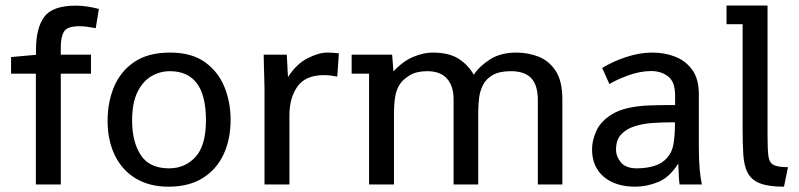

<svg xmlns="http://www.w3.org/2000/svg" viewBox="-20 -683 2957 711"><path d="M112.8 0V-410.2H21V-471.7L113.3 -480V-498.5Q113.3 -579.1 143.8 -620.6Q174.3 -662.1 261.2 -662.1Q281.7 -662.1 303.7 -658.7Q325.7 -655.3 346.2 -649.9L334.5 -578.6Q319.3 -581.5 303.7 -583.7Q288.1 -585.9 273.9 -585.9Q229.5 -585.9 217.3 -566.4Q205.1 -546.9 205.1 -508.8V-480.5H316.9V-410.2H205.1V0Z M604 8.3Q533.2 8.3 482.7 -22.2Q432.1 -52.7 405.3 -107.9Q378.4 -163.1 378.4 -235.8Q378.4 -304.2 402.3 -361.6Q426.3 -418.9 477.3 -453.6Q528.3 -488.3 609.9 -488.3Q689.9 -488.3 739.3 -452.6Q788.6 -417 811.3 -360.4Q834 -303.7 834 -240.2Q834 -166.5 807.6 -110.6Q781.2 -54.7 730.2 -23.2Q679.2 8.3 604 8.3ZM606 -59.6Q665 -59.6 703.9 -101.8Q742.7 -144 742.7 -238.3Q742.7 -419.4 608.9 -419.4Q572.8 -419.4 540.8 -400.9Q508.8 -382.3 489 -342Q469.2 -301.8 469.2 -236.3Q469.2 -158.2 501.2 -108.9Q533.2 -59.6 606 -59.6Z M959.5 0V-357.4Q959.5 -365.7 958.7 -389.4Q958 -413.1 957.3 -439.5Q956.5 -465.8 956.5 -480.5H1042L1046.4 -397.5Q1078.1 -446.8 1119.4 -467.5Q1160.6 -488.3 1191.9 -488.3Q1214.4 -488.3 1234.9 -485.4L1229 -399.4Q1215.8 -401.9 1204.1 -403.3Q1192.4 -404.8 1180.2 -404.8Q1111.8 -404.8 1081.8 -363Q1051.8 -321.3 1051.8 -255.9V0Z M1346.7 0V-410.2H1282.2V-480.5H1432.1L1437 -418.5Q1472.2 -456.5 1510.5 -472.4Q1548.8 -488.3 1581.5 -488.3Q1643.1 -488.3 1678.5 -465.3Q1713.9 -442.4 1734.4 -406.2Q1755.9 -438.5 1795.2 -463.4Q1834.5 -488.3 1892.1 -488.3Q1936 -488.3 1974.9 -472.9Q2013.7 -457.5 2038.1 -419.9Q2062.5 -382.3 2062.5 -315.4V0H1971.7V-311Q1971.7 -368.2 1947 -393.8Q1922.4 -419.4 1872.1 -419.4Q1829.6 -419.4 1804.9 -405.3Q1780.3 -391.1 1768.8 -368.7Q1757.3 -346.2 1754.2 -320.1Q1751 -293.9 1751 -269.5V0H1659.7V-315.4Q1659.7 -364.3 1635.3 -391.8Q1610.8 -419.4 1562 -419.4Q1522 -419.4 1497.3 -404.1Q1472.7 -388.7 1461.9 -373Q1447.8 -352.5 1443.4 -324.7Q1439 -296.9 1439 -264.6V0Z M2332.5 8.3Q2258.8 8.3 2215.6 -28.6Q2172.4 -65.4 2172.4 -130.4Q2172.4 -162.1 2188 -197.5Q2203.6 -232.9 2243.7 -258.3Q2272 -275.9 2307.9 -283.4Q2343.8 -291 2381.6 -292.5Q2419.4 -293.9 2453.6 -293.9H2480V-328.6Q2480 -380.4 2454.1 -400.1Q2428.2 -419.9 2391.6 -419.9Q2351.6 -419.9 2307.9 -404.3Q2264.2 -388.7 2236.8 -371.6L2210 -431.2Q2249 -455.6 2299.1 -471.9Q2349.1 -488.3 2395 -488.3Q2442.4 -488.3 2481.4 -472.7Q2520.5 -457 2544.2 -423.3Q2567.9 -389.6 2567.9 -334.5V-141.1Q2567.9 -89.8 2571 -56.2Q2574.2 -22.5 2579.1 0H2496.6Q2495.1 -8.3 2493.9 -29.5Q2492.7 -50.8 2491.7 -77.6Q2459.5 -25.9 2417 -8.8Q2374.5 8.3 2332.5 8.3ZM2338.4 -59.6Q2373.5 -59.6 2403.3 -68.8Q2433.1 -78.1 2450.2 -98.6Q2468.8 -118.7 2474.1 -149.9Q2479.5 -181.2 2479.5 -230H2465.3Q2431.6 -230 2396 -227.5Q2360.4 -225.1 2329.8 -215.3Q2299.3 -205.6 2280.3 -185.3Q2261.2 -165 2261.2 -128.9Q2261.2 -103.5 2279.5 -81.5Q2297.9 -59.6 2338.4 -59.6Z M2883.3 8.3Q2825.7 8.3 2794.2 -4.2Q2762.7 -16.6 2749 -42.5Q2735.4 -68.4 2732.7 -108.9Q2730 -149.4 2730 -205.6V-593.3H2670.4V-662.6H2822.3V-180.7Q2822.3 -130.9 2825.4 -105.7Q2828.6 -80.6 2844.5 -72.3Q2860.4 -64 2897.9 -64Z"/></svg>

Font: Shanti
Style: Regular
Weight: 400
Designer: Vernon Adams
Foundry: Vernon Adams
Version: Version 1.100; ttfautohint (v1.8.4)